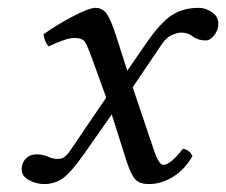

<svg xmlns="http://www.w3.org/2000/svg" viewBox="-20 -459 576 489"><path d="M214.8 -309.1Q204.1 -338.9 197.3 -351.1Q190.4 -362.3 169.4 -362.3Q148.9 -362.3 104 -340.8Q93.8 -351.1 90.8 -371.6Q120.1 -393.1 163.3 -416Q206.5 -439 223.1 -439Q241.2 -439 252 -423.6Q262.7 -408.2 275.9 -367.2L304.2 -278.8L354 -351.1Q389.6 -402.3 418.2 -420.7Q446.8 -439 485.8 -439Q504.4 -439 520.3 -427.7Q536.1 -416.5 536.1 -398.9Q536.1 -382.3 525.6 -369.1Q515.1 -356 503.9 -356Q483.9 -356 471.2 -366.2Q458.5 -376 440.9 -376Q432.1 -376 418.2 -369.9Q404.3 -363.8 394 -349.1L317.9 -236.8L372.1 -76.2Q384.8 -39.1 396 -39.1Q414.1 -39.1 445.8 -80.1Q463.4 -77.1 470.2 -61Q448.7 -24.9 418.9 -7.6Q389.2 9.8 359.9 9.8Q335.4 9.8 324.5 -2.2Q313.5 -14.2 303.2 -45.9L264.6 -167.5L194.8 -67.9Q162.1 -21.5 141.6 -5.9Q119.6 9.8 92.8 9.8Q72.3 9.8 53.7 -0.2Q35.2 -10.3 35.2 -27.8Q35.2 -44.4 45.9 -55.2Q56.6 -65.9 73.2 -65.9Q88.9 -65.9 102.1 -60.1Q113.8 -54.2 128.9 -54.2Q144 -54.2 157.2 -73.2L250.5 -210.4Z"/></svg>

Font: Linux Libertine G
Style: Italic
Weight: 400
Italic angle: -12°
Designer: Philipp H. Poll
Foundry: Philipp H. Poll
Version: Version 5.1.3